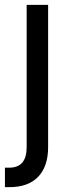

<svg xmlns="http://www.w3.org/2000/svg" viewBox="-33 -566 295 790"><path d="M165 -545.9V39.1Q165 118.2 124.3 161.1Q83.5 204.1 4.9 204.1H-12.7V124H3.4Q41 124 58.8 102.8Q76.7 81.5 76.7 40V-545.9Z"/></svg>

Font: Inter RS Variable
Style: Regular
Weight: 400
Designer: Rasmus Andersson (customised by Maria Ramos and Noel Pretorius)
Foundry: rsms
Version: Version 3.001;Glyphs 3.2.3 (3260)